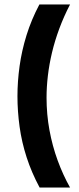

<svg xmlns="http://www.w3.org/2000/svg" viewBox="-20 -721 352 858"><path d="M293 -701Q265 -647 245 -593Q225 -539 212.5 -486.5Q200 -434 194 -383Q188 -332 188 -285Q188 -210 201 -139.5Q214 -69 237.5 -4.5Q261 60 293 117H157Q121 50 99 -18Q77 -86 67.5 -155Q58 -224 58 -291Q58 -357 67.5 -425.5Q77 -494 98.5 -563.5Q120 -633 156 -701Z"/></svg>

Font: Bricolage Grotesque 18pt SemiBold
Style: Regular
Weight: 600
Version: Version 1.001;gftools[0.9.33.dev8+g029e19f]